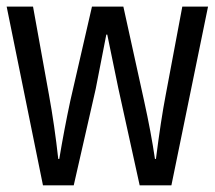

<svg xmlns="http://www.w3.org/2000/svg" viewBox="-22 -556 644 576"><path d="M397 0 333 -291 299.8 -452.1H296.9L265.1 -289.1L199.2 0H106.9L-2 -536.1H77.1L125 -271Q141.6 -180.2 152.8 -79.1H155.8Q170.9 -169.4 189 -253.9L253.9 -536.1H348.1L410.2 -253.9Q431.2 -158.7 442.9 -79.1H445.8Q460.9 -197.3 475.1 -271L524.9 -536.1H602.1L492.2 0Z"/></svg>

Font: Apple Sans Adjectives
Style: Regular
Weight: 400
Monospace: yes
Foundry: Apple Sans Adjectives
Version: Version 0.01